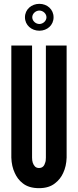

<svg xmlns="http://www.w3.org/2000/svg" viewBox="-20 -972 406 1000"><path d="M110 -882C110 -923 144 -952 185 -952C226 -952 259 -923 259 -882C259 -841 226 -812 185 -812C144 -812 110 -841 110 -882ZM148 -882C148 -863 166 -847 185 -847C204 -847 222 -863 222 -882C222 -901 204 -917 185 -917C166 -917 148 -901 148 -882ZM327 -735V-151C326 -121 320 -94 309 -71C300 -51 286 -32 266 -17C246 -1 219 8 183 8C147 8 119 -1 99 -17C79 -32 66 -51 57 -71C46 -94 40 -121 39 -151V-735H147V-151C147 -130 152 -116 162 -105C167 -100 174 -97 183 -97C202 -97 211 -109 215 -124C218 -131 219 -140 219 -151V-735Z"/></svg>

Font: League Gothic
Style: Regular
Weight: 400
Designer: The League of Moveable Type
Version: Version 1.560;PS 001.560;hotconv 1.0.56;makeotf.lib2.0.21325